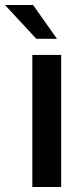

<svg xmlns="http://www.w3.org/2000/svg" viewBox="-79 -752 316 772"><path d="M51 0H167V-531H51ZM-59 -732 67 -596H150L54 -732Z"/></svg>

Font: Exo
Style: Demi Bold
Weight: 600
Designer: Natanael Gama
Version: Version 1.00